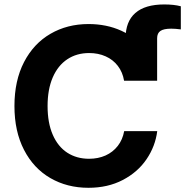

<svg xmlns="http://www.w3.org/2000/svg" viewBox="-20 -847 845 876"><path d="M45.9 -363.3Q45.9 -479.2 89.7 -563.8Q133.6 -648.4 210.3 -692.8Q287 -737.3 383.6 -737.3Q466.6 -737.3 533.9 -706.6Q601.1 -676 643.7 -617.7Q686.3 -559.3 696.9 -478.8H546.1Q539.5 -517.9 517.6 -546.4Q495.7 -574.9 462 -589.9Q428.3 -605 386.8 -605Q329.6 -605 286.9 -576.5Q244.2 -548.1 220.6 -493.7Q197.1 -439.3 197.1 -363.3Q197.1 -286.1 220.8 -232Q244.4 -177.9 287.1 -150.2Q329.9 -122.6 386.3 -122.6Q427.8 -122.6 461.5 -137.6Q495.1 -152.7 517.3 -181.2Q539.5 -209.7 546.6 -248.8H697.4Q688.7 -179.7 648.6 -120.6Q608.5 -61.5 540.3 -25.9Q472.1 9.8 383.6 9.8Q286.2 9.8 209.6 -34.6Q133.1 -78.9 89.5 -163.4Q45.9 -247.9 45.9 -363.3ZM729.3 -826.7Q773.8 -826.7 805 -818.4V-712.9Q779.8 -716.2 761.5 -716.2Q727.1 -716.2 712 -705.9Q696.9 -695.7 696.9 -672.4V-478.8H552.9V-672.4Q552.9 -748.8 597.4 -787.7Q642 -826.7 729.3 -826.7Z"/></svg>

Font: Raveo Variable
Style: Regular
Weight: 400
Designer: Jakub Foglar, Rasmus Andersson (Inter)
Foundry: Jakubfoglar.com
Version: Version 1.000;Glyphs 3.2.3 (3260)